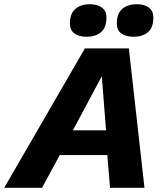

<svg xmlns="http://www.w3.org/2000/svg" viewBox="-75 -889 766 909"><path d="M-55 0 327 -660H535L609 0H446L433 -155H208L124 0ZM270 -272H427L407 -528ZM557 -715Q521 -715 499.5 -730.5Q478 -746 478 -778Q478 -825 504 -847Q530 -869 573 -869Q609 -869 630 -853Q651 -837 651 -806Q651 -758 625.5 -736.5Q600 -715 557 -715ZM334 -715Q299 -715 277.5 -730.5Q256 -746 256 -778Q256 -825 282 -847Q308 -869 351 -869Q386 -869 407.5 -853Q429 -837 429 -806Q429 -758 403 -736.5Q377 -715 334 -715Z"/></svg>

Font: Work Sans
Style: Bold Italic
Weight: 700
Italic angle: -13°
Designer: Wei Huang
Foundry: Wei Huang
Version: Version 2.010; ttfautohint (v1.8.3)